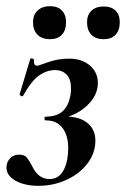

<svg xmlns="http://www.w3.org/2000/svg" viewBox="-20 -591 408 622"><path d="M205 -401Q245 -401 271 -379Q297 -357 297 -322Q297 -281 260.5 -247.5Q224 -214 168 -205L172 -213Q230 -217 259.5 -195.5Q289 -174 289 -136Q289 -95 263.5 -61.5Q238 -28 195.5 -8.5Q153 11 105 11Q60 11 30.5 -5.5Q1 -22 1 -48Q1 -65 12 -77.5Q23 -90 42 -90Q59 -90 66.5 -81Q74 -72 84 -53Q104 -11 140 -11Q186 -11 198 -76Q201 -94 201 -111Q201 -152 182.5 -176.5Q164 -201 129 -201Q124 -201 124 -207Q124 -213 129 -213Q166 -214 184 -231.5Q202 -249 208 -281Q210 -290 210 -306Q210 -335 195.5 -349.5Q181 -364 159 -364Q131 -364 106 -346Q81 -328 55 -281Q53 -279 52 -279Q49 -279 46 -281.5Q43 -284 44 -287L78 -400Q80 -402 82 -402Q85 -402 88 -400Q91 -398 90 -396V-391Q90 -378 101 -378Q104 -378 135.5 -389.5Q167 -401 205 -401ZM87 -519Q87 -543 102 -557Q117 -571 142 -571Q167 -571 180.5 -557Q194 -543 194 -519Q194 -493 180.5 -478.5Q167 -464 142 -464Q116 -464 101.5 -478.5Q87 -493 87 -519ZM262 -519Q262 -543 276.5 -556.5Q291 -570 316 -570Q341 -570 354.5 -556.5Q368 -543 368 -519Q368 -493 354.5 -478.5Q341 -464 316 -464Q290 -464 276 -478.5Q262 -493 262 -519Z"/></svg>

Font: Cormorant Infant
Style: Bold Italic
Weight: 700
Italic angle: -10°
Designer: Christian Thalmann (Catharsis Fonts)
Foundry: Catharsis Fonts
Version: Version 4.000